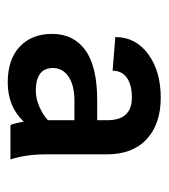

<svg xmlns="http://www.w3.org/2000/svg" viewBox="9 -770 423 481"><g transform="rotate(90 220.5 -529.5)"><path d="M293 -344.2Q288.1 -357.4 284.7 -377.4Q247.1 -337.4 186.5 -337.4Q128.9 -337.4 96.9 -367.4Q64.9 -397.5 64.9 -448.7Q64.9 -502.4 106 -532Q147 -561.5 231.4 -561.5H281.2V-586.4Q281.2 -648.4 224.6 -648.4Q192.9 -648.4 175 -636Q157.2 -623.5 157.2 -600.1L72.8 -606.9Q72.8 -657.7 115.5 -689.2Q158.2 -720.7 224.6 -720.7Q290.5 -720.7 328.6 -685.5Q366.7 -650.4 366.7 -585.4V-431.2Q366.7 -383.8 379.4 -344.2ZM207.5 -407.7Q227.1 -407.7 247.6 -416.7Q268.1 -425.8 281.2 -438V-504.4H229.5Q192.4 -503.9 171.4 -489.3Q150.4 -474.6 150.4 -450.7Q150.4 -407.7 207.5 -407.7Z"/></g></svg>

Font: Roboto Black
Style: Regular
Weight: 900
Designer: Google
Version: Version 2.134; 2016